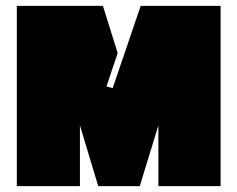

<svg xmlns="http://www.w3.org/2000/svg" viewBox="-20 -587 805 651"><path d="M379 -407 341 -294 362 -288 457 -567H728V44H517V-162L454 44H313L251 -162V44H37V-567H329Z"/></svg>

Font: ChangwonDangamAsac Bold
Style: Regular
Weight: 700
Designer: Choi Chi-young, Lee Youngbeen, Kim Jungjin, Yoon Jihee, Han Dohee
Foundry: YoonDesign Inc.
Version: Version 1.010;Build 20210623